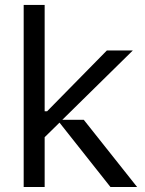

<svg xmlns="http://www.w3.org/2000/svg" viewBox="-20 -747 580 767"><path d="M527.7 0 314.6 -268.5H229L510.7 -545.5H407L168.3 -302.6H158.4V-727.3H74.6V0H158.4V-198.9L217.7 -257.1L421.2 0Z"/></svg>

Font: Riot Sans 2.0
Style: Regular
Weight: 400
Designer: Rasmus Andersson
Foundry: rsms
Version: Version 3.006;hotconv 1.0.109;makeotfexe 2.5.65596